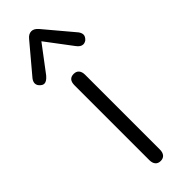

<svg xmlns="http://www.w3.org/2000/svg" viewBox="-272 -767 795 795"><g transform="rotate(-45 126.0 -369.5)"><path d="M94 -26V-464Q94 -500 125 -500Q140 -500 148 -490.5Q156 -481 156 -464V-26Q156 -9 148 0.5Q140 10 125 10Q110 10 102 0.5Q94 -9 94 -26ZM-17 -586Q-17 -596 -9 -607L97 -733Q110 -749 126 -749Q141 -749 155 -733L261 -607Q269 -596 269 -586Q269 -575 257 -564Q248 -558 240 -558Q225 -558 212 -576L126 -690L40 -576Q24 -557 11 -557Q3 -557 -4 -563Q-17 -573 -17 -586Z"/></g></svg>

Font: Kodchasan Light
Style: Regular
Weight: 300
Version: Version 1.000; ttfautohint (v1.6)